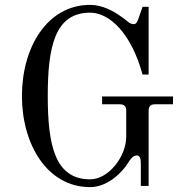

<svg xmlns="http://www.w3.org/2000/svg" viewBox="-20 -750 760 788"><path d="M70 -356C70 -157 174 18 350 18C422 18 482 -43 506 -82C514 -95 525 -112 541 -112C554 -112 558 -100 558 -78V13H590V-295C590 -314 598 -322 617 -322H690V-354H399V-322H471C490 -322 498 -314 498 -295V-189C498 -108 426 -14 350 -14C206 -14 176 -153 176 -356C176 -560 206 -698 350 -698C429 -698 519 -614 565 -444H590V-722H565L548 -673C542 -658 539 -651 528 -651C519 -651 511 -655 500 -665C494 -670 486 -676 474 -684C448 -703 401 -730 350 -730C174 -730 70 -556 70 -356Z"/></svg>

Font: Old Standard
Style: Regular
Weight: 400
Designer: Alexey Kryukov <alexios@thessalonica.org.ru>
Version: Version 2.0